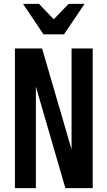

<svg xmlns="http://www.w3.org/2000/svg" viewBox="-20 -970 554 990"><path d="M57 0V-720H197L376 -107L349 -105V-720H458V0H317L139 -613L165 -615V0ZM204 -793 99 -950H181L300 -826H214L334 -950H416L310 -793Z"/></svg>

Font: Instrument Sans Condensed SemiBold
Style: Regular
Weight: 600
Width: 3
Designer: Rodrigo Fuenzalida
Foundry: fragTYPE
Version: Version 1.000;gftools[0.9.28]